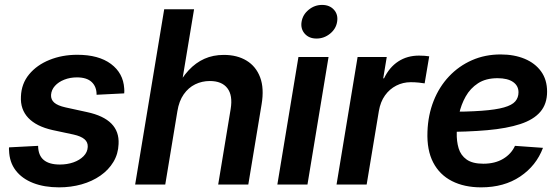

<svg xmlns="http://www.w3.org/2000/svg" viewBox="-20 -766 2326 797"><path d="M225.1 11.7Q164.1 11.7 117.7 -6.3Q71.3 -24.4 45.2 -58.6Q19 -92.8 17.6 -141.6Q17.1 -145 17.1 -147.9Q17.1 -150.9 17.6 -154.3L138.2 -160.6Q138.7 -121.1 161.4 -102.1Q184.1 -83 228.5 -83Q258.8 -83 284.7 -92Q310.5 -101.1 326.9 -117.7Q343.3 -134.3 344.2 -156.2Q345.2 -175.8 330.6 -188.2Q315.9 -200.7 285.2 -207.5L198.2 -226.1Q130.9 -241.2 97.4 -276.6Q64 -312 66.9 -365.2Q68.8 -418.5 100.8 -457.3Q132.8 -496.1 185.3 -517.3Q237.8 -538.6 300.8 -538.6Q389.6 -538.6 440.7 -500.5Q491.7 -462.4 495.6 -398.9Q496.1 -394 496.1 -388.9Q496.1 -383.8 495.6 -378.4L380.9 -372.6Q381.3 -405.8 360.8 -425.3Q340.3 -444.8 299.3 -444.8Q271 -444.8 246.8 -435.3Q222.7 -425.8 208 -409.4Q193.4 -393.1 191.9 -372.1Q190.9 -352.5 205.1 -340.1Q219.2 -327.6 251.5 -320.3L340.8 -300.8Q409.7 -286.1 442.4 -252.9Q475.1 -219.7 472.2 -168Q470.7 -127 450.7 -93.8Q430.7 -60.5 396.7 -36.9Q362.8 -13.2 318.6 -0.7Q274.4 11.7 225.1 11.7Z M716.3 -304.2 666 0H541L661.6 -727.5H785.6L730.5 -396H710Q733.9 -442.9 763.2 -474.4Q792.5 -505.9 828.6 -522Q864.7 -538.1 909.2 -538.1Q964.4 -538.1 1003.4 -514.4Q1042.5 -490.7 1059.8 -445.1Q1077.1 -399.4 1065.9 -333L1010.7 0H885.7L937.5 -313.5Q946.8 -370.1 923.8 -399.9Q900.9 -429.7 851.1 -429.7Q818.4 -429.7 790.3 -416Q762.2 -402.3 742.7 -374.5Q723.1 -346.7 716.3 -304.2Z M1131.3 0 1218.8 -529.3H1343.8L1256.3 0ZM1293.9 -606Q1262.7 -606 1244.9 -626.2Q1227.1 -646.5 1231.9 -675.8Q1236.8 -705.6 1261.5 -725.6Q1286.1 -745.6 1316.9 -745.6Q1348.1 -745.6 1366.2 -725.6Q1384.3 -705.6 1379.4 -675.8Q1375 -646.5 1350.1 -626.2Q1325.2 -606 1293.9 -606Z M1377 0 1464.4 -529.3H1585.4L1570.8 -440.9H1574.2Q1596.2 -486.8 1633.3 -511Q1670.4 -535.2 1719.2 -535.2Q1731 -535.2 1742.2 -534.4Q1753.4 -533.7 1761.7 -532.2L1742.7 -419.9Q1735.4 -421.4 1718.8 -423.1Q1702.1 -424.8 1685.1 -424.8Q1652.8 -424.8 1625 -410.6Q1597.2 -396.5 1578.1 -369.9Q1559.1 -343.3 1552.7 -305.2L1502 0Z M1977.1 11.7Q1907.2 11.7 1856 -14.4Q1804.7 -40.5 1778.1 -91.8Q1751.5 -143.1 1754.4 -219.2Q1756.8 -288.6 1780 -347.2Q1803.2 -405.8 1844 -449Q1884.8 -492.2 1939.2 -516.1Q1993.7 -540 2058.1 -540Q2114.3 -540 2157.7 -522Q2201.2 -503.9 2226.1 -469.5Q2251 -435.1 2251 -385.3Q2251 -334.5 2222.9 -301.8Q2194.8 -269 2139.6 -251Q2084.5 -232.9 2002.7 -225.6Q1920.9 -218.3 1813.5 -218.3L1827.6 -301.8Q1919.4 -301.8 1979 -306.2Q2038.6 -310.5 2072 -320.1Q2105.5 -329.6 2118.9 -345.2Q2132.3 -360.8 2132.3 -382.8Q2132.3 -410.2 2109.6 -425.8Q2086.9 -441.4 2045.4 -441.4Q1996.6 -441.4 1964.4 -420.4Q1932.1 -399.4 1913.1 -365.5Q1894 -331.5 1885.5 -292Q1877 -252.4 1876 -215.3Q1875 -179.7 1883.8 -150.4Q1892.6 -121.1 1917 -103.8Q1941.4 -86.4 1986.3 -86.4Q2034.7 -86.4 2068.6 -106.7Q2102.5 -127 2117.7 -160.6L2233.9 -152.3Q2206.1 -78.1 2139.2 -33.2Q2072.3 11.7 1977.1 11.7Z"/></svg>

Font: Inter 24pt SemiBold
Style: Italic
Weight: 600
Italic angle: -9.3988°
Designer: Rasmus Andersson
Foundry: rsms
Version: Version 4.001;git-66647c0bb